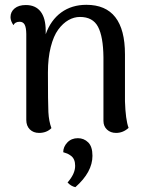

<svg xmlns="http://www.w3.org/2000/svg" viewBox="-20 -543 617 802"><path d="M502 -120.1Q504.4 -43 517.1 -8.8Q494.1 12.2 464.8 12.2Q441.9 12.2 427 -1.7Q412.1 -15.6 412.1 -38.1V-304.2Q411.1 -390.1 389.4 -431.2Q367.7 -472.2 314 -472.2Q289.1 -472.2 265.9 -459Q242.7 -445.8 223.1 -419.2Q203.6 -392.6 191.9 -346.4Q180.2 -300.3 180.2 -240.2Q180.2 -112.8 182.1 -74.7Q184.1 -36.6 194.8 -7.8Q174.8 12.2 143.1 12.2Q119.6 12.2 104.7 -2.4Q89.8 -17.1 89.8 -42V-400.9Q89.4 -428.7 82.8 -440.4Q76.2 -452.1 62 -452.1Q43 -452.1 36.1 -438Q23.9 -455.6 23.9 -471.2Q23.9 -493.7 41 -507.8Q58.1 -522 87.9 -522Q128.4 -522 149.7 -494.6Q170.9 -467.3 170.9 -414.1V-399.9Q191.9 -459 235.8 -491Q279.8 -522.9 340.8 -522.9Q502 -522.9 502 -315.9ZM305.2 34.2Q330.6 34.2 348.4 51.8Q366.2 69.3 366.2 107.9Q366.2 175.8 294.9 238.8Q276.4 234.9 262.2 219.2Q293.9 183.1 293.9 149.9Q293.9 135.3 289.6 124.8Q285.2 114.3 276.6 107.9Q268.1 101.6 261.2 98.6Q254.4 95.7 244.1 92.8Q244.1 70.3 261.2 52.2Q278.3 34.2 305.2 34.2Z"/></svg>

Font: Arima Madurai Medium
Style: Regular
Weight: 500
Designer: Joana Correia and Natanael Gama
Foundry: NDISCOVER
Version: Version 1.019;PS 001.019;hotconv 1.0.88;makeotf.lib2.5.64775